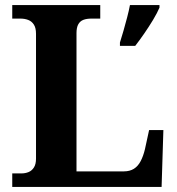

<svg xmlns="http://www.w3.org/2000/svg" viewBox="-20 -734 694 754"><path d="M28.1 0V-53H64.3Q79.2 -53 92.2 -58.3Q105.2 -63.6 113.3 -76.5Q121.4 -89.4 121.4 -111.1V-601.2Q121.4 -624.5 113 -637.4Q104.6 -650.4 90.8 -655.7Q76.9 -661 59.7 -661H28.1V-714H373.7V-661H339.8Q320.1 -661 307.1 -655.9Q294.1 -650.8 287.3 -638.3Q280.4 -625.9 280.4 -604V-61H466.4Q489.4 -61 505.6 -71Q521.8 -81.1 532.2 -100.9Q542.7 -120.7 549.2 -148.1L565.5 -223.1H621.6L614.6 0ZM451 -567Q457.6 -587.3 464.9 -613.1Q472.2 -639 479.3 -665.7Q486.3 -692.3 490.3 -714H606.3V-704Q597.3 -683 581.3 -656.3Q565.2 -629.6 546.6 -602.6Q528 -575.6 511.1 -554H451Z"/></svg>

Font: Noto Serif Khmer
Style: Regular
Weight: 400
Designer: Danh Hong and the Monotype Design Team
Foundry: Monotype Imaging Inc.
Version: Version 2.003